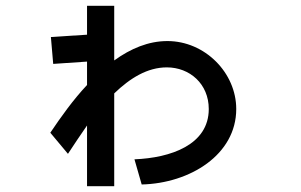

<svg xmlns="http://www.w3.org/2000/svg" viewBox="-20 -585 1040 664"><path d="M154 -126 215 -53C236 -85 258 -118 281 -151V59H375V-262C430 -315 490 -352 557 -352C636 -352 702 -295 702 -208C702 -84 570 -39 445 -34L470 53C637 49 797 -50 797 -208C797 -333 689 -443 559 -443C493 -443 432 -417 375 -376V-565H281V-465L156 -457L164 -364L281 -372V-291C233 -240 191 -181 154 -126Z"/></svg>

Font: KT Kiyosuna Sans Bold
Style: Regular
Weight: 700
Designer: [Zen Kaku Gothic] Yoshimichi Ohira
Version: Version 1.010;Glyphs 3.1.2 (3151)